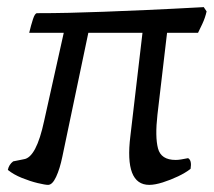

<svg xmlns="http://www.w3.org/2000/svg" viewBox="-20 -519 600 539"><path d="M115 0Q107 0 86 -5Q65 -10 41.5 -19.5Q18 -29 2 -42Q5 -57 17 -66L47 -72Q82 -77 104 -180L159 -427H62Q67 -448 72.5 -465Q78 -482 84 -482Q128 -482 173 -483Q218 -484 271.5 -486Q325 -488 393 -491Q461 -494 552 -499L560 -487Q556 -469 548 -452Q540 -435 536 -427H449L422 -197Q415 -135 423.5 -102.5Q432 -70 473 -70Q481 -70 489 -71.5Q497 -73 508 -75Q519 -69 515 -45Q501 -34 480 -24Q459 -14 437 -7Q415 0 399 0Q329 0 346 -137L380 -427H228L155 -79Q148 -45 137.5 -22.5Q127 0 115 0Z"/></svg>

Font: Texturina 72pt 72pt Regular
Style: Italic
Weight: 400
Italic angle: -11°
Designer: Guillermo Torres Carreño
Foundry: Omnibus-Type
Version: Version 1.002; ttfautohint (v1.8.3)